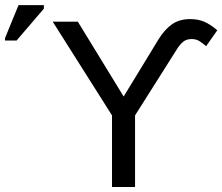

<svg xmlns="http://www.w3.org/2000/svg" viewBox="-210 -745 886 765"><path d="M547.4 -668.9Q579.1 -668.9 603.3 -658.7Q627.4 -648.4 655.8 -624.5L611.3 -561Q598.1 -572.3 585.2 -580.8Q572.3 -589.4 553.7 -589.4Q532.7 -589.4 519.8 -578.6Q506.8 -567.9 496.1 -550.8L328.1 -285.2V0H236.3V-285.2L0 -658.7H100.1L282.7 -360.4L421.4 -587.9Q445.3 -627 474.9 -647.9Q504.4 -668.9 547.4 -668.9ZM-189.9 -583.5V-593.3L-136.2 -724.6H-35.2V-710.4L-144 -583.5Z"/></svg>

Font: Cousine
Style: Regular
Weight: 400
Monospace: yes
Designer: Steve Matteson
Foundry: Monotype Imaging Inc.
Version: Version 1.21